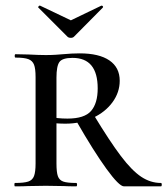

<svg xmlns="http://www.w3.org/2000/svg" viewBox="-20 -660 593 680"><path d="M250 0Q222 0 206 -1L142 -2L80 -1Q63 0 33 0Q31 0 31 -6Q31 -12 33 -12Q65 -12 80 -17Q95 -22 100.5 -36.5Q106 -51 106 -81V-387Q106 -417 100.5 -431Q95 -445 80.5 -450.5Q66 -456 35 -456Q32 -456 32 -462Q32 -468 35 -468L81 -467Q119 -465 142 -465Q161 -465 176.5 -466Q192 -467 203 -468Q235 -471 262 -471Q331 -471 367.5 -446Q404 -421 404 -374Q404 -333 378.5 -298Q353 -263 309 -242.5Q265 -222 212 -222Q180 -222 157 -226L156 -247Q181 -240 219 -240Q279 -240 302.5 -267Q326 -294 326 -347Q326 -455 237 -455Q201 -455 190.5 -440.5Q180 -426 180 -385V-81Q180 -50 185 -36Q190 -22 204 -17Q218 -12 250 -12Q253 -12 253 -6Q253 0 250 0ZM550 0H419Q402 0 357 -62Q312 -124 250 -232L312 -253Q369 -159 408 -107.5Q447 -56 480 -34Q513 -12 550 -12Q553 -12 553 -6Q553 0 550 0ZM115 -634Q115 -636 117.5 -638.5Q120 -641 122 -640L231 -588L339 -640H340Q343 -640 344.5 -637.5Q346 -635 344 -633L242 -530Q238 -526 231 -526Q223 -526 219 -530L116 -633Q116 -633 115.5 -633.5Q115 -634 115 -634Z"/></svg>

Font: Cormorant SC Medium
Style: Regular
Weight: 500
Designer: Christian Thalmann (Catharsis Fonts)
Foundry: Catharsis Fonts
Version: Version 4.000